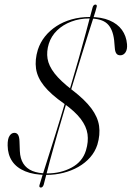

<svg xmlns="http://www.w3.org/2000/svg" viewBox="-20 -770 577 842"><path d="M184.5 -3Q128.5 -3 90.5 -18.8Q52.5 -34.5 33.2 -63.2Q14 -92 13.5 -132Q13 -161 21.8 -174.2Q30.5 -187.5 43 -187.5Q54 -187.5 59.5 -178.2Q65 -169 65.5 -149.5L67 -107.5Q68.5 -74.5 82.2 -52.8Q96 -31 122.2 -20.2Q148.5 -9.5 186.5 -9.5Q246.5 -9.5 294.2 -35.2Q342 -61 357 -110.5Q368.5 -148.5 363.8 -182Q359 -215.5 334.2 -248.2Q309.5 -281 261 -315.5Q203 -356 173.2 -393.2Q143.5 -430.5 138 -469.2Q132.5 -508 146 -552Q156.5 -584 177.2 -610Q198 -636 227.5 -655.2Q257 -674.5 294.2 -685Q331.5 -695.5 373.5 -695.5Q425 -695.5 460.2 -680.5Q495.5 -665.5 514.8 -638.8Q534 -612 537 -576.5Q539 -553 530.2 -540.2Q521.5 -527.5 507.5 -527.5Q495.5 -527.5 490 -535.8Q484.5 -544 483.5 -559L480.5 -594Q474.5 -644 449.8 -666.5Q425 -689 371 -689Q329 -689 292.5 -675.2Q256 -661.5 230.2 -636.5Q204.5 -611.5 194 -578Q183.5 -544 188.5 -512.8Q193.5 -481.5 219.2 -448.2Q245 -415 297 -375Q352 -333 380.5 -294.8Q409 -256.5 414.5 -217.8Q420 -179 407 -135.5Q397 -104.5 375.5 -80Q354 -55.5 323.8 -38.2Q293.5 -21 257.8 -12Q222 -3 184.5 -3ZM285 -354.5H279Q307.5 -450.5 326.2 -516.5Q345 -582.5 356.2 -625.2Q367.5 -668 374.5 -694.2Q381.5 -720.5 386 -737Q387.5 -743 390.8 -746.5Q394 -750 398.5 -750Q403 -750 404.2 -746.5Q405.5 -743 403 -736.5Q399.5 -722 391.2 -696.8Q383 -671.5 369.2 -628.2Q355.5 -585 334.8 -518Q314 -451 285 -354.5ZM272 -342.5H278.5Q249.5 -245.5 230.5 -178.8Q211.5 -112 199.8 -68.5Q188 -25 181.8 0.5Q175.5 26 171.5 40.5Q169.5 46 166.5 49.2Q163.5 52.5 159 52.5Q155 52.5 153.2 49.5Q151.5 46.5 153.5 40.5Q158 24.5 166.5 -2Q175 -28.5 188.5 -71.2Q202 -114 222.8 -180Q243.5 -246 272 -342.5Z"/></svg>

Font: Fraunces 120pt Light
Style: Italic
Weight: 300
Italic angle: -16°
Version: Version 1.000;[b76b70a41]